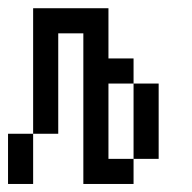

<svg xmlns="http://www.w3.org/2000/svg" viewBox="-20 -458 478 478"><path d="M250 -62.5H312.5V0H187.5V-375H125V-125H62.5V-437.5H250V-312.5H312.5V-250H250ZM312.5 -250H375V-62.5H312.5ZM0 -125H62.5V0H0Z"/></svg>

Font: Sudo
Style: Bold
Weight: 700
Monospace: yes
Designer: Jens Kutilek
Foundry: Jens Kutilek
Version: Version 0.040